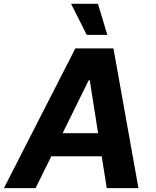

<svg xmlns="http://www.w3.org/2000/svg" viewBox="-42 -979 810 999"><path d="M516.3 -797.6H409.4L327.8 -959.2H467.7ZM678.3 0H513.5L487.2 -165.8H224.8L143.1 0H-21.7L350.1 -727.3H548.3ZM468.4 -285.9 425.1 -561.1H419.4L283.7 -285.9Z"/></svg>

Font: Linik Sans
Style: Bold Italic
Weight: 700
Italic angle: 9°
Designer: Fonts by Rasmus Andersson / Changes by Cristiano Sobral with parts from Marc Monis
Foundry: rsms
Version: Version 3.020; ttfautohint (v1.6)